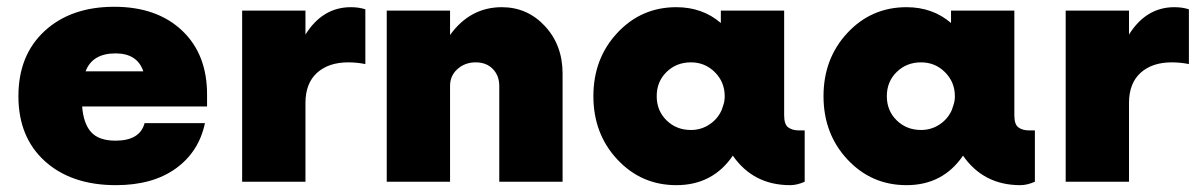

<svg xmlns="http://www.w3.org/2000/svg" viewBox="-20 -531 3494 561"><path d="M313.8 -511.2Q438.8 -511.2 512.5 -441.2Q586.2 -371.2 585 -251.2V-220H220Q223.8 -170 246.2 -145Q268.8 -120 317.5 -120Q388.8 -120 402.5 -171.2H578.8Q561.2 -87.5 493.8 -38.8Q426.2 10 318.8 10Q188.8 10 111.2 -60Q33.8 -130 33.8 -250Q33.8 -370 110.6 -440.6Q187.5 -511.2 313.8 -511.2ZM317.5 -375Q250 -375 230 -322.5H398.8Q381.2 -375 317.5 -375Z M1005 -510Q1028.8 -510 1047.5 -503.8V-343.8Q1022.5 -348.8 997.5 -348.8Q940 -348.8 906.2 -318.1Q872.5 -287.5 872.5 -230V0H687.5V-500H872.5V-430Q922.5 -510 1005 -510Z M1446.2 -510Q1521.2 -510 1572.5 -454.4Q1623.8 -398.8 1623.8 -316.2V0H1438.8V-280Q1438.8 -310 1420 -329.4Q1401.2 -348.8 1370 -348.8Q1338.8 -348.8 1316.9 -329.4Q1295 -310 1295 -280V0H1110V-500H1295V-428.8Q1353.8 -510 1446.2 -510Z M2313.8 -150H2331.2V0Q2308.8 10 2288.8 10Q2181.2 10 2121.2 -76.2Q2062.5 10 1956.2 10Q1853.8 10 1783.8 -65Q1713.8 -140 1713.8 -250Q1713.8 -360 1783.8 -435Q1853.8 -510 1956.2 -510Q2032.5 -510 2086.2 -463.8V-500H2271.2V-193.8Q2271.2 -167.5 2283.1 -158.8Q2295 -150 2313.8 -150ZM1998.8 -151.2Q2028.8 -151.2 2053.1 -167.5Q2077.5 -183.8 2088.8 -210L2093.8 -225Q2097.5 -236.2 2097.5 -250Q2097.5 -291.2 2068.8 -320Q2040 -348.8 1998.8 -348.8Q1956.2 -348.8 1927.5 -320.6Q1898.8 -292.5 1898.8 -250Q1898.8 -207.5 1927.5 -179.4Q1956.2 -151.2 1998.8 -151.2Z M2986.2 -150H3003.8V0Q2981.2 10 2961.2 10Q2853.8 10 2793.8 -76.2Q2735 10 2628.8 10Q2526.2 10 2456.2 -65Q2386.2 -140 2386.2 -250Q2386.2 -360 2456.2 -435Q2526.2 -510 2628.8 -510Q2705 -510 2758.8 -463.8V-500H2943.8V-193.8Q2943.8 -167.5 2955.6 -158.8Q2967.5 -150 2986.2 -150ZM2671.2 -151.2Q2701.2 -151.2 2725.6 -167.5Q2750 -183.8 2761.2 -210L2766.2 -225Q2770 -236.2 2770 -250Q2770 -291.2 2741.2 -320Q2712.5 -348.8 2671.2 -348.8Q2628.8 -348.8 2600 -320.6Q2571.2 -292.5 2571.2 -250Q2571.2 -207.5 2600 -179.4Q2628.8 -151.2 2671.2 -151.2Z M3411.2 -510Q3435 -510 3453.8 -503.8V-343.8Q3428.8 -348.8 3403.8 -348.8Q3346.2 -348.8 3312.5 -318.1Q3278.8 -287.5 3278.8 -230V0H3093.8V-500H3278.8V-430Q3328.8 -510 3411.2 -510Z"/></svg>

Font: Now Black
Style: Regular
Weight: 900
Designer: Alfredo Marco Pradil
Foundry: Alfredo Marco Pradil
Version: Version 1.002;PS 001.002;hotconv 1.0.88;makeotf.lib2.5.64775